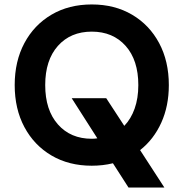

<svg xmlns="http://www.w3.org/2000/svg" viewBox="-20 -732 824 862"><path d="M392 12Q289 12 211 -34Q133 -80 89.5 -161.5Q46 -243 46 -350Q46 -457 89.5 -538.5Q133 -620 211 -666Q289 -712 392 -712Q495 -712 573 -666Q651 -620 694.5 -538.5Q738 -457 738 -350Q738 -256 704 -181Q670 -106 609 -58L718 110H557L487 1Q442 12 392 12ZM392 -109Q405 -109 417 -111L302 -291H457L538 -167Q568 -198 584.5 -244.5Q601 -291 601 -350Q601 -462 544 -526Q487 -590 392 -590Q297 -590 240 -526Q183 -462 183 -350Q183 -238 240 -173.5Q297 -109 392 -109Z"/></svg>

Font: DM Sans
Style: Bold
Weight: 700
Designer: Colophon Foundry, Jonny Pinhorn
Foundry: Colophon Foundry
Version: Version 4.004; ttfautohint (v1.8.4.7-5d5b)